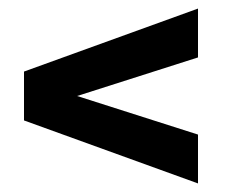

<svg xmlns="http://www.w3.org/2000/svg" viewBox="-20 -554 537 448"><path d="M442 -534V-420L160 -330L442 -240V-126L36 -273V-387Z"/></svg>

Font: Khand ExtraBold
Style: Regular
Weight: 800
Designer: Sanchit Sawaria and Jyotish Sonowal (Devanagari), Satya Rajpurohit (Latin)
Foundry: Indian Type Foundry
Version: Version 2.000;PS 1.0;hotconv 1.0.79;makeotf.lib2.5.61930